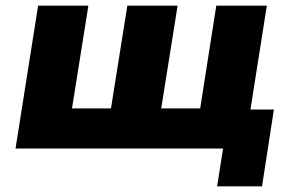

<svg xmlns="http://www.w3.org/2000/svg" viewBox="-20 -526 1035 680"><path d="M749 134 770 0H35L115 -506H293L235 -142H373L431 -506H609L551 -142H689L746 -506H925L867 -138H950L908 134Z"/></svg>

Font: Nunito Sans 7pt Black
Style: Italic
Weight: 900
Italic angle: -9°
Version: Version 3.101;gftools[0.9.27]